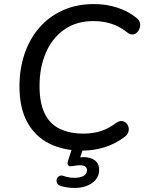

<svg xmlns="http://www.w3.org/2000/svg" viewBox="-20 -734 715 947"><path d="M385 9Q294 9 224 -25.5Q154 -60 115 -130.5Q76 -201 76 -308Q76 -394 101 -468Q126 -542 173.5 -597Q221 -652 289.5 -683Q358 -714 444 -714Q505 -714 559.5 -696Q614 -678 654 -645Q667 -635 670 -621.5Q673 -608 669 -595.5Q665 -583 656 -574Q647 -565 634.5 -564Q622 -563 609 -573Q570 -604 529 -617Q488 -630 440 -630Q357 -630 297.5 -588.5Q238 -547 206.5 -474.5Q175 -402 175 -310Q175 -226 200.5 -174Q226 -122 275 -98.5Q324 -75 393 -75Q437 -75 476 -87Q515 -99 553 -128Q568 -138 580.5 -137Q593 -136 602 -127.5Q611 -119 614 -106.5Q617 -94 612.5 -81.5Q608 -69 595 -59Q549 -24 495 -7.5Q441 9 385 9ZM348 193Q330 193 312.5 190.5Q295 188 279 183Q266 179 261.5 169Q257 159 260 149.5Q263 140 272 134.5Q281 129 294 134Q305 138 319 140.5Q333 143 348 143Q376 143 392.5 133.5Q409 124 409 105Q409 94 400.5 87.5Q392 81 374 81Q367 81 358 82Q349 83 340 85Q333 86 327 86Q321 86 318 83Q314 79 313.5 74Q313 69 315 61L341 -20H396L371 56L346 48Q358 45 370 43Q382 41 392 41Q427 41 448 57Q469 73 469 104Q469 144 434.5 168.5Q400 193 348 193Z"/></svg>

Font: Nunito Medium
Style: Italic
Weight: 500
Designer: Vernon Adams
Foundry: Vernon Adams
Version: Version 3.601